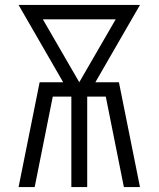

<svg xmlns="http://www.w3.org/2000/svg" viewBox="-20 -755 640 775"><path d="M55 0 140 -423H235L55 -735H545L365 -423H460L545 0H480L407 -365H332V0H268V-365H193L120 0ZM300 -423 447 -677H153Z"/></svg>

Font: Iosevka SS04 Light Extended
Style: Regular
Weight: 300
Width: 7
Monospace: yes
Designer: Belleve Invis
Foundry: Belleve Invis
Version: Version 19.0.0; ttfautohint (v1.8.4)